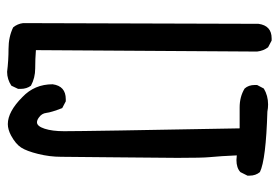

<svg xmlns="http://www.w3.org/2000/svg" viewBox="-142 -650 784 540"><g transform="rotate(90 250.0 -380.0)"><path d="M182 -8Q150 -12 117 -12Q84 -12 57 -25Q47 -37 45 -53L47 -715Q52 -752 88 -752H94L113 -742Q123 -729 125 -711L121 -89Q146 -87 172.5 -87Q199 -87 221 -75Q230 -63 230 -46V-39L221 -20Q203 -8 182 -8ZM329 -10Q294 -10 253 -51Q217 -85 217 -136Q222 -173 259 -173H265L284 -163Q296 -132 297.5 -118.5Q299 -105 311 -97Q318 -92 324 -92Q335 -92 342 -113.5Q349 -135 349 -168Q349 -235 341 -662H282Q252 -662 229 -676Q219 -687 219 -705V-711L229 -730Q249 -742 274 -742Q284 -742 294 -740Q429 -736 464 -719Q474 -707 474 -690V-684L464 -664Q452 -653 430 -653L417 -654Q419 -608 422 -577Q424 -558 424 -487Q424 -440 422.5 -315.5Q421 -191 421 -159.5Q421 -128 413 -95.5Q405 -63 395 -47.5Q385 -32 361 -19Q344 -10 329 -10Z"/></g></svg>

Font: Xiaolai Mono SC
Style: Regular
Weight: 400
Monospace: yes
Designer: LXGW / Nozomi Seto
Version: Version 3.113;September 30, 2024